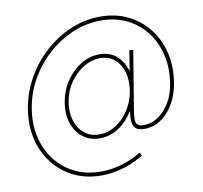

<svg xmlns="http://www.w3.org/2000/svg" viewBox="-93 -801 1154 1093"><g transform="rotate(-10 483.5 -255.0)"><path d="M407.7 191.4Q318.8 191.4 248 156.7Q177.2 122.1 129.6 60.8Q82 -0.5 63 -81.3Q43.9 -162.1 59.1 -254.4Q74.7 -347.2 120.4 -428Q166 -508.8 233.9 -570.1Q301.8 -631.3 384.3 -666Q466.8 -700.7 555.7 -700.7Q644 -700.7 714.8 -666Q785.6 -631.3 833.5 -570.1Q881.3 -508.8 900.4 -428Q919.4 -347.2 903.8 -254.4Q895.5 -204.6 876.2 -163.1Q856.9 -121.6 829.1 -91.1Q801.3 -60.5 767.1 -43.9Q732.9 -27.3 694.3 -27.3Q664.6 -27.3 647.9 -38.3Q631.3 -49.3 627.2 -74.2Q623 -99.1 629.4 -139.2H627Q594.2 -85 543.9 -51.8Q493.7 -18.6 435.1 -18.6Q377.4 -18.6 336.9 -50Q296.4 -81.5 278.8 -135.3Q261.2 -189 272 -254.4Q282.7 -320.3 318.1 -373.5Q353.5 -426.8 404.5 -458.5Q455.6 -490.2 513.2 -490.2Q571.8 -490.2 611.1 -457.3Q650.4 -424.3 665.5 -369.1H667.5L686 -482.4H708.5L651.9 -139.2Q643.1 -87.4 651.4 -68.4Q659.7 -49.3 694.3 -49.3Q738.3 -49.3 777.1 -75.4Q815.9 -101.6 843.8 -147.9Q871.6 -194.3 881.3 -254.4Q896 -342.8 878.2 -419.7Q860.4 -496.6 815.9 -554.7Q771.5 -612.8 705.1 -645.5Q638.7 -678.2 555.7 -678.2Q472.2 -678.2 393.6 -645.5Q314.9 -612.8 249.8 -554.7Q184.6 -496.6 140.4 -419.7Q96.2 -342.8 81.5 -254.4Q66.9 -166 84.5 -89.1Q102.1 -12.2 146.5 45.7Q190.9 103.5 257.6 136.2Q324.2 168.9 407.7 168.9Q447.8 168.9 487.8 161.1Q527.8 153.3 566.9 138.2Q606 123 641.6 101.1L652.3 119.6Q614.3 142.6 573.7 158.7Q533.2 174.8 491.5 183.1Q449.7 191.4 407.7 191.4ZM434.6 -41Q485.4 -41 530.5 -69.3Q575.7 -97.7 607.2 -146.2Q638.7 -194.8 648.4 -254.4Q658.2 -314.5 644.5 -362.5Q630.9 -410.6 597.2 -439.2Q563.5 -467.8 513.2 -467.8Q462.9 -467.8 416.3 -439Q369.6 -410.2 336.9 -362.1Q304.2 -314 294.4 -254.4Q284.7 -195.3 299.6 -146.7Q314.5 -98.1 349.4 -69.6Q384.3 -41 434.6 -41Z"/></g></svg>

Font: Inter 20pt Thin
Style: Italic
Weight: 250
Italic angle: -9.3988°
Version: Version 4.001;git-66647c0bb